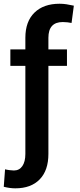

<svg xmlns="http://www.w3.org/2000/svg" viewBox="-26 -792 429 1025"><path d="M55.7 213.4Q26.4 213.4 -5.9 205.1L1 111.8Q9.8 114.3 24.2 116.2Q38.6 118.2 47.9 118.2Q77.1 118.2 93.3 94.7Q109.4 71.3 109.4 29.8V-440.4H29.3V-528.3H109.4V-590.3Q109.4 -677.2 158 -724.6Q206.5 -772 292 -772Q310.5 -772 328.4 -769.3Q346.2 -766.6 368.2 -761.7L356 -669.4Q346.2 -671.4 334 -672.9Q321.8 -674.3 309.1 -674.3Q232.4 -674.3 232.4 -590.3V-528.3H331.5V-440.4H232.4V29.8Q232.4 117.7 186 165.5Q139.6 213.4 55.7 213.4Z"/></svg>

Font: Roboto Slab Medium
Style: Regular
Weight: 500
Designer: Google
Version: Version 2.001; ttfautohint (v1.8.3)